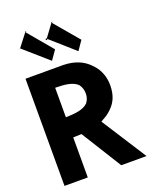

<svg xmlns="http://www.w3.org/2000/svg" viewBox="-198 -1251 1149 1379"><g transform="rotate(-20 377.0 -562.0)"><path d="M372 -1130C371 -1125 362 -1124 362 -1130L372 -1131ZM85 -1022C85 -1023 84 -1032 85 -1032L86 -1022ZM172 -1130C171 -1125 162 -1124 162 -1130L172 -1131ZM51 6 52 7H228L229 6V-299H239C252 -299 269 -300 288 -301H293L483 4L486 7H678L458 -336L467 -341V-342C493 -355 518 -371 539 -392L547 -400C584 -437 607 -487 607 -561C607 -624 586 -683 542 -728L535 -735C493 -779 431 -810 340 -812H52L51 -811ZM229 -678H239C303 -677 362 -671 398 -637L400 -635V-634C413 -617 422 -594 422 -565C422 -537 414 -516 400 -498V-497L398 -495C361 -460 298 -455 239 -453H229ZM294 -1032H284V-1022H294V-1029L476 -868L524 -938L364 -1127ZM89 -1030 274 -868 323 -938 164 -1127Z"/></g></svg>

Font: Hussar Woodtype
Style: SeBd
Weight: 900
Foundry: Cannot Into Space Fonts
Version: Version 1.07